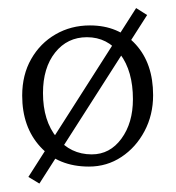

<svg xmlns="http://www.w3.org/2000/svg" viewBox="-20 -401 429 469"><path d="M197.3 5.9Q122.6 5.9 78.4 -42.5Q34.2 -90.8 34.2 -167.5Q34.2 -218.3 56.2 -256.8Q78.1 -295.4 115.7 -317.1Q153.3 -338.9 199.7 -338.9Q269.5 -338.9 311.8 -292.2Q354 -245.6 354 -168.5Q354 -120.1 333 -80.6Q312 -41 276.6 -17.6Q241.2 5.9 197.3 5.9ZM204.1 -23.9Q248.5 -23.9 276.6 -62.3Q304.7 -100.6 304.7 -158.7Q304.7 -227.1 273.7 -268.6Q242.7 -310.1 192.4 -310.1Q144.5 -310.1 114.7 -272.7Q85 -235.4 85 -173.8Q85 -106 118.7 -64.9Q152.3 -23.9 204.1 -23.9ZM76.2 47.4 49.3 31.2 312.5 -381.3 339.4 -364.3Z"/></svg>

Font: Lateef ExtraLight
Style: Regular
Weight: 200
Designer: SIL International
Foundry: SIL International
Version: Version 4.200